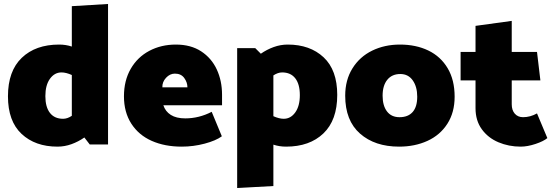

<svg xmlns="http://www.w3.org/2000/svg" viewBox="-20 -726 2781 965"><path d="M523 0H431L404 -35Q374 -14 339.5 -1.5Q305 11 269 11Q157 11 88.5 -53Q20 -117 20 -242Q20 -369 89.5 -435.5Q159 -502 277 -502Q311 -502 341 -492V-695L523 -706ZM297 -129Q319 -129 341 -144V-349Q312 -362 289 -362Q254 -362 231 -330Q208 -298 208 -243Q208 -188 231 -158.5Q254 -129 297 -129Z M864 -502Q790 -502 730.5 -470.5Q671 -439 637 -380Q603 -321 603 -242Q603 -162 640 -104.5Q677 -47 742.5 -18Q808 11 893 11Q952 11 1008.5 -4Q1065 -19 1095 -41L1044 -164Q980 -131 911 -131Q866 -131 838.5 -148.5Q811 -166 801 -197H1096V-250Q1096 -320 1069.5 -377Q1043 -434 991 -468Q939 -502 864 -502ZM859 -356Q890 -356 906 -334Q922 -312 922 -287H796Q795 -314 814.5 -335Q834 -356 859 -356Z M1675 -249Q1675 -122 1605.5 -55.5Q1536 11 1418 11Q1384 11 1354 1V209L1172 219V-484H1263L1291 -456Q1321 -477 1355.5 -489.5Q1390 -502 1426 -502Q1538 -502 1606.5 -438Q1675 -374 1675 -249ZM1487 -248Q1487 -303 1464 -332.5Q1441 -362 1398 -362Q1377 -362 1354 -347V-142Q1383 -129 1406 -129Q1441 -129 1464 -161Q1487 -193 1487 -248Z M1986 11Q1864 11 1789.5 -54.5Q1715 -120 1715 -245Q1715 -324 1751.5 -382.5Q1788 -441 1850.5 -471.5Q1913 -502 1990 -502Q2071 -502 2133 -472Q2195 -442 2230 -383Q2265 -324 2265 -240Q2265 -161 2228.5 -104Q2192 -47 2128.5 -18Q2065 11 1986 11ZM2077 -240Q2077 -290 2054.5 -322Q2032 -354 1992 -354Q1950 -354 1926.5 -325Q1903 -296 1903 -245Q1903 -195 1925 -166Q1947 -137 1988 -137Q2031 -137 2054 -163Q2077 -189 2077 -240Z M2552 -621 2370 -596V-465H2295V-322H2370V-182Q2370 -120 2401.5 -76.5Q2433 -33 2485 -11Q2537 11 2597 11Q2631 11 2671.5 -2.5Q2712 -16 2731 -32L2679 -156Q2645 -137 2609 -137Q2583 -137 2567.5 -154.5Q2552 -172 2552 -202V-322H2696L2679 -465H2552Z"/></svg>

Font: Catamaran
Style: Regular
Weight: 900
Designer: Pria Ravichandran
Version: Version 1.001;PS 001.000;hotconv 1.0.70;makeotf.lib2.5.58329